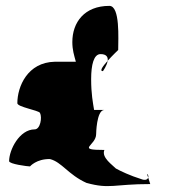

<svg xmlns="http://www.w3.org/2000/svg" viewBox="-20 -692 649 653"><path d="M11 -144C11 -134 74 -126 82 -126C82 -126 104 -152 150 -151C190 -141 212 -98 274 -70C354 -48 366 -66 491 -66L484 -88C482 -82 475 -77 460 -83C424 -94 388 -111 374 -119C364 -130 324 -156 335 -182C236 -182 307 -196 307 -236C307 -236 308 -316 334 -318H300C296 -343 290 -372 290 -423C290 -472 299 -508 322 -508C343 -508 348 -497 346 -485C362 -503 382 -522 382 -522C382 -560 389 -672 352 -672C267 -672 226 -616 226 -549C226 -522 232 -504 238 -482H166C74 -480 39 -398 39 -341C39 -328 111 -317 116 -308C124 -292 117 -252 98 -252C46 -252 11 -182 11 -144ZM330 -450C330 -450 344 -469 346 -485C330 -467 317 -450 330 -450ZM480 -100 484 -88C486 -93 483 -100 480 -100Z"/></svg>

Font: Ampere
Style: Regular
Weight: 400
Version: Version 1